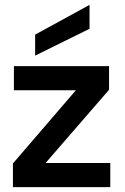

<svg xmlns="http://www.w3.org/2000/svg" viewBox="-20 -767 514 787"><path d="M33 0V-97L291 -397H37V-496H427V-399L167 -99H432V0ZM124 -539V-625L347 -747V-649Z"/></svg>

Font: DM Sans 24pt SemiBold
Style: Regular
Weight: 600
Designer: Colophon Foundry, Jonny Pinhorn
Foundry: Colophon Foundry
Version: Version 4.004;gftools[0.9.30]